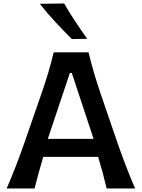

<svg xmlns="http://www.w3.org/2000/svg" viewBox="-20 -1068 806 1088"><path d="M17.6 0Q44.9 -62 71.3 -130.6Q97.7 -199.2 119.1 -261.2L210.9 -525.9Q235.8 -597.7 253.2 -655.5Q270.5 -713.4 284.2 -771.5H481.9Q496.1 -711.4 512.9 -654.1Q529.8 -596.7 554.2 -525.4L645 -260.7Q667 -196.8 692.9 -129.4Q718.8 -62 745.6 0H584.5Q574.2 -43.5 561.8 -89.4Q549.3 -135.3 536.1 -179.2H225.1Q197.8 -87.4 175.8 0ZM510.3 -281.2 386.7 -654.8H376L251 -281.2ZM387.2 -846.7Q338.4 -895.5 292.2 -945.1Q246.1 -994.6 205.6 -1046.4L343.3 -1048.3Q372.6 -998 405.5 -948Q438.5 -897.9 474.1 -848.1Z"/></svg>

Font: Pinar DS1 SemiBold
Style: Regular
Weight: 600
Designer: Amin Abedi
Version: Version 3.000